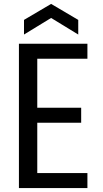

<svg xmlns="http://www.w3.org/2000/svg" viewBox="-20 -964 529 984"><path d="M428 -663V-740H77V0H428V-77H171V-335H396V-412H171V-663ZM103 -787 242 -872 381 -787V-862L242 -944L103 -862Z"/></svg>

Font: Malmofest
Style: Regular
Weight: 400
Designer: Jonny Pinhorn (Poppins), Kolossal
Version: Version 1.004;Glyphs 3.1.2 (3151)